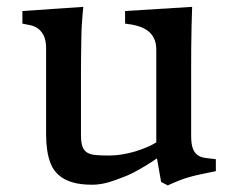

<svg xmlns="http://www.w3.org/2000/svg" viewBox="-20 -529 689 565"><path d="M115.7 -388.2Q115.2 -412.6 107.7 -426.3Q100.1 -439.9 89.6 -446.5Q79.1 -453.1 67.1 -455.3Q55.2 -457.5 45.9 -459.5V-496.6L225.1 -508.8Q223.6 -495.1 222.7 -482.4Q221.7 -469.7 220.7 -454.8Q219.7 -439.9 219.5 -422.4Q219.2 -404.8 218.8 -381.6Q218.3 -358.4 218.3 -328.6Q218.3 -298.8 218.3 -260.3V-130.9Q218.3 -110.4 222.4 -98.4Q226.6 -86.4 236.1 -80.3Q245.6 -74.2 261.5 -72.8Q277.3 -71.3 300.8 -71.3Q320.3 -71.3 340.3 -74.7Q360.4 -78.1 378.9 -83.7Q397.5 -89.4 413.1 -96.2Q428.7 -103 439.9 -109.9V-382.3Q439.9 -402.3 433.1 -416.3Q426.3 -430.2 414.1 -439Q401.9 -447.8 385 -452.6Q368.2 -457.5 348.1 -459.5V-496.6L545.4 -508.8Q544.4 -482.9 543.7 -451.7Q543 -420.4 542.7 -387.5Q542.5 -354.5 542.5 -321.8Q542.5 -289.1 542.5 -260.3V-129.4Q542.5 -103.5 548.1 -90.3Q553.7 -77.1 563.5 -71.3Q573.2 -65.4 586.4 -64Q599.6 -62.5 615.2 -60.5V-25.4Q589.4 -20 571.8 -16.4Q554.2 -12.7 539.1 -8.5Q523.9 -4.4 509 1.5Q494.1 7.3 473.6 16.6L454.1 6.3L441.9 -63Q426.3 -52.2 408.7 -41.5Q393.6 -32.2 374.8 -22.2Q356 -12.2 336.4 -5.4Q332 -3.9 323.2 -0.5Q314.5 2.9 303.2 6.3Q292 9.8 278.6 12.2Q265.1 14.6 251.5 14.6Q215.8 14.6 191.7 7.1Q167.5 -0.5 152.3 -14.2Q137.2 -27.8 129.6 -46.4Q122.1 -64.9 118.9 -86.7Q115.7 -108.4 115.7 -132.3Q115.7 -156.2 115.7 -180.7Z"/></svg>

Font: Donegal One
Style: Regular
Weight: 400
Designer: Gary Lonergan
Foundry: Sorkin Type Co.
Version: Version 1.004